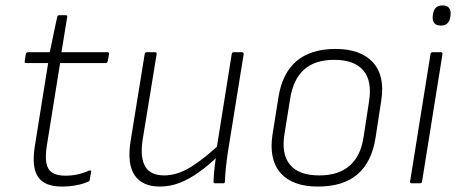

<svg xmlns="http://www.w3.org/2000/svg" viewBox="-20 -674 1687 706"><path d="M208 12Q143 12 119.5 -24Q96 -60 108 -136L157 -442H76Q69 -442 71 -449L75 -476Q77 -482 84 -482H163L190 -611Q192 -618 197 -618H222Q229 -618 227 -611L206 -482H375Q382 -482 381 -475L376 -448Q374 -442 368 -442H201L152 -137Q143 -78 158.5 -53Q174 -28 221 -28Q244 -28 266.5 -33Q289 -38 308 -47Q316 -49 315 -42L310 -13Q310 -8 304 -6Q284 3 259 7.5Q234 12 208 12Z M568 12Q504 12 475.5 -29Q447 -70 460 -154L512 -475Q513 -482 520 -482H550Q557 -482 556 -475L504 -157Q495 -93 514.5 -61Q534 -29 584 -29Q631 -29 681 -59.5Q731 -90 792 -148L784 -102Q747 -66 711 -40.5Q675 -15 640 -1.5Q605 12 568 12ZM771 0Q765 0 765 -6Q766 -29 768.5 -53Q771 -77 775 -102L776 -124L832 -475Q833 -482 839 -482H869Q877 -482 876 -475L818 -115Q814 -89 811 -61Q808 -33 807 -6Q807 0 800 0Z M1149 12Q1056 12 1012 -37.5Q968 -87 982 -179L1004 -317Q1018 -405 1070.5 -449.5Q1123 -494 1214 -494Q1306 -494 1351 -445Q1396 -396 1382 -305L1361 -168Q1347 -78 1294.5 -33Q1242 12 1149 12ZM1154 -29Q1225 -29 1266 -65Q1307 -101 1317 -171L1337 -301Q1349 -377 1315.5 -415.5Q1282 -454 1209 -454Q1138 -454 1098 -418Q1058 -382 1047 -311L1026 -181Q1014 -107 1046.5 -68Q1079 -29 1154 -29Z M1493 0Q1487 0 1488 -7L1563 -475Q1564 -482 1571 -482H1600Q1608 -482 1607 -475L1532 -7Q1531 0 1524 0ZM1601 -580Q1584 -580 1577 -589Q1570 -598 1571 -613L1572 -621Q1574 -637 1582.5 -645.5Q1591 -654 1608 -654Q1624 -654 1631 -645Q1638 -636 1637 -621L1636 -613Q1634 -597 1625.5 -588.5Q1617 -580 1601 -580Z"/></svg>

Font: Sofia Sans ExtraLight
Style: Italic
Weight: 250
Italic angle: -9°
Version: Version 4.100-B